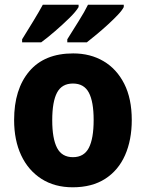

<svg xmlns="http://www.w3.org/2000/svg" viewBox="-20 -786 620 816"><path d="M540 -276Q540 -191 511.5 -126.5Q483 -62 427 -26Q371 10 289 10Q212 10 156 -26Q100 -62 70 -126Q40 -190 40 -276Q40 -407 104.5 -483Q169 -559 291 -559Q364 -559 420 -526Q476 -493 508 -430Q540 -367 540 -276ZM202 -275Q202 -197 222.5 -157.5Q243 -118 290 -118Q337 -118 357.5 -157.5Q378 -197 378 -276Q378 -354 357.5 -392.5Q337 -431 290 -431Q243 -431 222.5 -392.5Q202 -354 202 -275ZM506 -756Q499 -742 480.5 -722.5Q462 -703 438.5 -681.5Q415 -660 391 -640Q367 -620 349 -606H266V-619Q289 -656 314.5 -696.5Q340 -737 354 -766H506ZM314 -756Q303 -737 275 -709.5Q247 -682 214 -653.5Q181 -625 155 -606H74V-619Q97 -656 122 -697Q147 -738 162 -766H314Z"/></svg>

Font: Noto Sans Tamil SemiCondensed ExtraBold
Style: Regular
Weight: 800
Width: 4
Designer: Jelle Bosma - Monotype Design Team
Foundry: Monotype Imaging Inc.
Version: Version 2.004; ttfautohint (v1.8.4.7-5d5b)